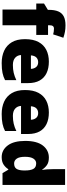

<svg xmlns="http://www.w3.org/2000/svg" viewBox="738 -1544 815 2332"><g transform="rotate(90 1146.0 -377.5)"><path d="M404 -410H286V0H95V-410H22V-504L99 -551V-560Q99 -632 118 -677Q137 -722 178.5 -743.5Q220 -765 287 -765Q330 -765 365 -758.5Q400 -752 438 -739L397 -615Q383 -619 365.5 -622Q348 -625 328 -625Q306 -625 296 -611.5Q286 -598 286 -568V-553H404Z M728 -563Q809 -563 867.5 -535Q926 -507 957.5 -451Q989 -395 989 -310V-225H648Q650 -182 680.5 -154Q711 -126 769 -126Q821 -126 864 -136Q907 -146 953 -168V-31Q913 -10 865.5 0Q818 10 746 10Q662 10 596.5 -19.5Q531 -49 493 -112Q455 -175 455 -273Q455 -373 489.5 -437Q524 -501 585.5 -532Q647 -563 728 -563ZM735 -433Q701 -433 678.5 -412Q656 -391 652 -345H816Q815 -382 794.5 -407.5Q774 -433 735 -433Z M1346 -563Q1427 -563 1485.5 -535Q1544 -507 1575.5 -451Q1607 -395 1607 -310V-225H1266Q1268 -182 1298.5 -154Q1329 -126 1387 -126Q1439 -126 1482 -136Q1525 -146 1571 -168V-31Q1531 -10 1483.5 0Q1436 10 1364 10Q1280 10 1214.5 -19.5Q1149 -49 1111 -112Q1073 -175 1073 -273Q1073 -373 1107.5 -437Q1142 -501 1203.5 -532Q1265 -563 1346 -563ZM1353 -433Q1319 -433 1296.5 -412Q1274 -391 1270 -345H1434Q1433 -382 1412.5 -407.5Q1392 -433 1353 -433Z M1887 10Q1802 10 1746.5 -63Q1691 -136 1691 -276Q1691 -418 1747.5 -490.5Q1804 -563 1894 -563Q1950 -563 1983.5 -540Q2017 -517 2039 -482H2043Q2039 -503 2036.5 -540Q2034 -577 2034 -612V-760H2226V0H2082L2041 -70H2034Q2014 -37 1979 -13.5Q1944 10 1887 10ZM1965 -141Q2011 -141 2030 -170Q2049 -199 2050 -259V-274Q2050 -339 2031.5 -374Q2013 -409 1963 -409Q1929 -409 1906.5 -376Q1884 -343 1884 -273Q1884 -204 1906.5 -172.5Q1929 -141 1965 -141Z"/></g></svg>

Font: Noto Sans Cham Black
Style: Regular
Weight: 900
Version: Version 2.002